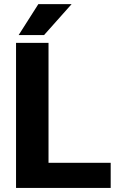

<svg xmlns="http://www.w3.org/2000/svg" viewBox="-20 -921 582 941"><path d="M522.5 -123V0H58.6V-710.9H217.8V-123ZM71.3 -749 168 -900.9H331.1L195.8 -749Z"/></svg>

Font: Vazirmatn UI FD ExtraBold
Style: Regular
Weight: 800
Designer: Saber Rastikerdar
Foundry: Saber Rastikerdar
Version: Version 33.003